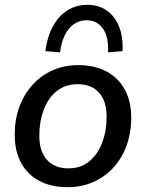

<svg xmlns="http://www.w3.org/2000/svg" viewBox="-20 -767 605 796"><path d="M261 9Q192 9 143 -17Q94 -43 67.5 -92Q41 -141 41 -208Q41 -272 60.5 -324.5Q80 -377 115.5 -416Q151 -455 199 -476Q247 -497 304 -497Q373 -497 422 -470.5Q471 -444 497.5 -395.5Q524 -347 524 -280Q524 -216 504.5 -163Q485 -110 449.5 -71.5Q414 -33 366 -12Q318 9 261 9ZM263 -69Q315 -69 350 -98Q385 -127 403.5 -175.5Q422 -224 422 -283Q422 -349 390 -383.5Q358 -418 302 -418Q251 -418 215.5 -389.5Q180 -361 161.5 -312.5Q143 -264 143 -204Q143 -139 175 -104Q207 -69 263 -69ZM229 -550 168 -555Q176 -615 199.5 -658Q223 -701 259.5 -724Q296 -747 343 -747Q389 -747 422.5 -723.5Q456 -700 473.5 -657Q491 -614 488 -555L428 -550Q431 -613 407 -648Q383 -683 339 -683Q295 -683 266 -648Q237 -613 229 -550Z"/></svg>

Font: Nunito Sans 12pt ExtraLight 12pt SemiBold
Style: Italic
Weight: 600
Italic angle: -9°
Version: Version 3.101;gftools[0.9.27]